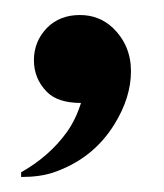

<svg xmlns="http://www.w3.org/2000/svg" viewBox="-20 -129 220 257"><path d="M8.3 107.9V101.6Q46.4 80.1 69.8 47.4Q81.5 30.8 88.4 8.8Q57.1 8.8 42.5 -6.3Q25.4 -23.9 25.4 -48.3Q25.4 -73.7 43 -91.8Q60.1 -108.9 86.9 -108.9Q112.3 -108.9 130.4 -92.3Q155.3 -68.8 155.3 -33.7Q155.3 1.5 133.3 37.1Q104.5 84 50.8 102.1Q33.2 107.9 8.3 107.9Z"/></svg>

Font: Modern Antiqua
Style: Book
Weight: 400
Designer: Wojciech Kalinowski "wmk69" (wmk69@o2.pl)
Foundry: Wojciech Kalinowski "wmk69" (wmk69@o2.pl)
Version: Version 3.1.0; 2021-05-28